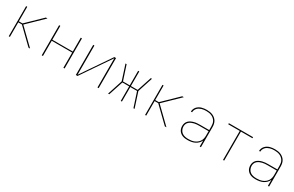

<svg xmlns="http://www.w3.org/2000/svg" viewBox="158 -1729 4485 2927"><g transform="rotate(30 2400.0 -265.0)"><path d="M118 0V-530H138V-274H202L466 -530H494L221 -265L494 0H466L414 -50L202 -256H138V0Z M699 0V-530H720V-286H1080V-530H1101V0H1080V-268H720V0Z M1299 0V-530H1320V-16L1671 -530H1701V0H1680V-514L1329 0Z M1867 0 1953 -265 1867 -530H1887L1971 -274H2090V-530H2110V-274H2229L2313 -530H2333L2247 -265L2333 0H2313L2229 -256H2110V0H2090V-256H1971L1887 0Z M2518 0V-530H2538V-274H2602L2866 -530H2894L2621 -265L2894 0H2866L2814 -50L2602 -256H2538V0Z M3268 8Q3247 8 3225 5.5Q3203 3 3182.5 -4.5Q3162 -12 3144.5 -25Q3127 -38 3114.5 -56Q3102 -74 3096.5 -95.5Q3091 -117 3091 -139Q3091 -165 3100 -189.5Q3109 -214 3127.5 -232Q3146 -250 3169.5 -261Q3193 -272 3218 -278.5Q3243 -285 3268.5 -287Q3294 -289 3320 -289H3480V-355Q3480 -378 3475.5 -401Q3471 -424 3459 -444Q3447 -464 3429 -479Q3411 -494 3389.5 -503Q3368 -512 3345 -515.5Q3322 -519 3298 -519Q3278 -519 3257.5 -517Q3237 -515 3217.5 -509Q3198 -503 3179.5 -493Q3161 -483 3147.5 -468Q3134 -453 3126 -434Q3118 -415 3118 -394H3097Q3097 -417 3105.5 -439Q3114 -461 3129.5 -478.5Q3145 -496 3165 -508Q3185 -520 3207 -526.5Q3229 -533 3252 -535.5Q3275 -538 3298 -538Q3324 -538 3350 -534Q3376 -530 3399.5 -520Q3423 -510 3443.5 -493Q3464 -476 3477 -454Q3490 -432 3495.5 -406.5Q3501 -381 3501 -355V0H3480V-107Q3468 -77 3445 -54Q3422 -31 3393 -17Q3364 -3 3332 2.5Q3300 8 3268 8ZM3271 -11Q3297 -11 3323 -14.5Q3349 -18 3373 -27.5Q3397 -37 3418 -53Q3439 -69 3453.5 -90.5Q3468 -112 3474 -137.5Q3480 -163 3480 -189V-270H3320Q3297 -270 3274 -268.5Q3251 -267 3228.5 -261.5Q3206 -256 3185 -247Q3164 -238 3146.5 -222.5Q3129 -207 3120.5 -185.5Q3112 -164 3112 -141Q3112 -112 3124.5 -84.5Q3137 -57 3160.5 -40Q3184 -23 3213 -17Q3242 -11 3271 -11Z M3890 0V-511H3687V-530H4113V-511H3910V0Z M4468 8Q4447 8 4425 5.5Q4403 3 4382.5 -4.5Q4362 -12 4344.5 -25Q4327 -38 4314.5 -56Q4302 -74 4296.5 -95.5Q4291 -117 4291 -139Q4291 -165 4300 -189.5Q4309 -214 4327.5 -232Q4346 -250 4369.5 -261Q4393 -272 4418 -278.5Q4443 -285 4468.5 -287Q4494 -289 4520 -289H4680V-355Q4680 -378 4675.5 -401Q4671 -424 4659 -444Q4647 -464 4629 -479Q4611 -494 4589.5 -503Q4568 -512 4545 -515.5Q4522 -519 4498 -519Q4478 -519 4457.5 -517Q4437 -515 4417.5 -509Q4398 -503 4379.5 -493Q4361 -483 4347.5 -468Q4334 -453 4326 -434Q4318 -415 4318 -394H4297Q4297 -417 4305.5 -439Q4314 -461 4329.5 -478.5Q4345 -496 4365 -508Q4385 -520 4407 -526.5Q4429 -533 4452 -535.5Q4475 -538 4498 -538Q4524 -538 4550 -534Q4576 -530 4599.5 -520Q4623 -510 4643.5 -493Q4664 -476 4677 -454Q4690 -432 4695.5 -406.5Q4701 -381 4701 -355V0H4680V-107Q4668 -77 4645 -54Q4622 -31 4593 -17Q4564 -3 4532 2.5Q4500 8 4468 8ZM4471 -11Q4497 -11 4523 -14.5Q4549 -18 4573 -27.5Q4597 -37 4618 -53Q4639 -69 4653.5 -90.5Q4668 -112 4674 -137.5Q4680 -163 4680 -189V-270H4520Q4497 -270 4474 -268.5Q4451 -267 4428.5 -261.5Q4406 -256 4385 -247Q4364 -238 4346.5 -222.5Q4329 -207 4320.5 -185.5Q4312 -164 4312 -141Q4312 -112 4324.5 -84.5Q4337 -57 4360.5 -40Q4384 -23 4413 -17Q4442 -11 4471 -11Z"/></g></svg>

Font: Iosevka Curly Thin Extended
Style: Regular
Weight: 100
Width: 7
Monospace: yes
Designer: Belleve Invis
Foundry: Belleve Invis
Version: Version 11.1.0; ttfautohint (v1.8.3)